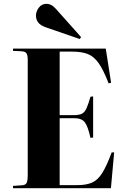

<svg xmlns="http://www.w3.org/2000/svg" viewBox="-20 -984 655 1004"><path d="M48 0V-12L94 -15Q113 -16 119 -27Q125 -38 125 -69V-671Q125 -695 118.5 -705Q112 -715 91 -716L48 -718V-730H533L561 -551L548 -548Q521 -618 496 -653.5Q471 -689 439 -701.5Q407 -714 359 -714H292V-382H367Q394 -382 408.5 -389.5Q423 -397 432.5 -418Q442 -439 453 -478L467 -480V-265L453 -263Q440 -323 423.5 -344.5Q407 -366 368 -366H292V-16H385Q432 -16 462 -29.5Q492 -43 515 -80Q538 -117 564 -187H577L560 0ZM397 -780 220 -841Q191 -851 179.5 -867Q168 -883 168 -902Q168 -924 183 -944Q198 -964 224 -964Q235 -964 246.5 -958.5Q258 -953 272 -938L404 -790Z"/></svg>

Font: Literata 72pt
Style: Bold
Weight: 700
Designer: Latin by Veronika Burian and Jose Scaglione. Greek by Irene Vlachou. Cyrillic by Vera Evstafieva.
Foundry: TypeTogether
Version: Version 3.002